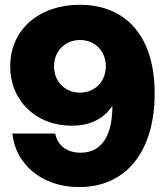

<svg xmlns="http://www.w3.org/2000/svg" viewBox="-20 -759 679 791"><path d="M306.2 11.7C502.4 11.7 617.2 -138.2 617.2 -374.5C617.2 -604.5 503.4 -739.3 308.1 -739.3C141.1 -739.3 22 -637.2 22 -485.8C22 -343.8 128.4 -241.2 274.9 -241.2C348.6 -241.2 404.3 -266.6 441.9 -321.3H442.9C442.9 -203.6 401.4 -129.9 312 -129.9C254.9 -129.9 216.3 -160.6 207.5 -209H30.8C43.5 -85.4 148.9 11.7 306.2 11.7ZM309.6 -377.4C247.6 -377.4 202.6 -422.9 202.6 -485.8C202.6 -548.3 248 -594.2 310.1 -594.2C371.1 -594.2 416 -548.3 416 -485.8C416 -422.9 370.6 -377.4 309.6 -377.4Z"/></svg>

Font: Raveo Display Display ExtraBold
Style: Regular
Weight: 800
Designer: Jakub Foglar, Rasmus Andersson (Inter)
Foundry: Jakubfoglar.com
Version: Version 1.100;Glyphs 3.2.3 (3260)